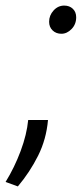

<svg xmlns="http://www.w3.org/2000/svg" viewBox="-73 -527 300 688"><path d="M-9 141 -53 125Q-21 73 1 14Q23 -45 28 -97H99Q93 -28 63.5 31Q34 90 -9 141ZM147 -406Q128 -406 115.5 -418Q103 -430 103 -449Q103 -472 119 -489.5Q135 -507 157 -507Q176 -507 188 -495.5Q200 -484 200 -465Q200 -440 183.5 -423Q167 -406 147 -406Z"/></svg>

Font: Ubuntu Sans Condensed
Style: Italic
Weight: 400
Width: 3
Italic angle: -13.5°
Designer: Dalton Maag Ltd
Foundry: Dalton Maag Ltd
Version: Version 1.006; ttfautohint (v1.8.4.7-5d5b)